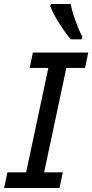

<svg xmlns="http://www.w3.org/2000/svg" viewBox="-41 -938 460 958"><path d="M255.9 0H-20.5L-3.9 -78.1H89.4L200.2 -599.1H106.9L123 -675.8H399.4L383.3 -599.1H290L179.2 -78.1H272.5ZM366.7 -741.7H313Q287.1 -769.5 254.6 -821.3Q222.2 -873 210 -906.7L212.4 -918H311.5Q318.8 -880.9 336.4 -832.3Q354 -783.7 369.6 -755.4Z"/></svg>

Font: Cadman
Style: Italic
Weight: 400
Italic angle: -12°
Designer: Paul James MIller
Foundry: High-Logic / Made with FontCreator
Version: Version 2.114;March 28, 2021;FontCreator 13.0.0.2683 64-bit